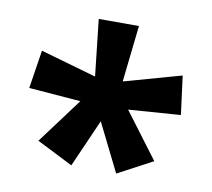

<svg xmlns="http://www.w3.org/2000/svg" viewBox="-60 -827 664 602"><g transform="rotate(10 272.5 -526.0)"><path d="M336 -760H208L228 -580L50 -631L31 -509L196 -496L88 -351L203 -293L270 -445L346 -292L457 -351L348 -496L514 -508L498 -631L316 -580Z"/></g></svg>

Font: Noto Sans Javanese
Style: Bold
Weight: 700
Designer: Monotype Design Team
Foundry: Monotype Imaging Inc.
Version: Version 2.005